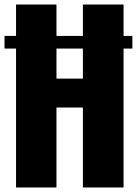

<svg xmlns="http://www.w3.org/2000/svg" viewBox="-33 -830 606 850"><path d="M38 0V-615H-13V-671H38V-810H217V-671H334V-810H514V-671H553V-615H514V0H334V-354H217V0ZM217 -482H334V-615H217Z"/></svg>

Font: Oswald
Style: Bold
Weight: 700
Designer: Vernon Adams
Foundry: Vernon Adams
Version: Version 4.103;gftools[0.9.33.dev8+g029e19f]